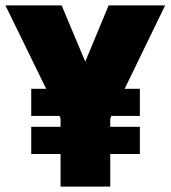

<svg xmlns="http://www.w3.org/2000/svg" viewBox="-20 -687 628 707"><path d="M95 -220H203V-251L199 -260H95V-360H150L0 -667H207L294 -460L380 -667H588L439 -360H495V-260H390L386 -251V-220H495V-120H386V0H203V-120H95Z"/></svg>

Font: Epunda Sans Black
Style: Regular
Weight: 900
Designer: Simon Atzbach
Foundry: typofactur
Version: Version 2.204; ttfautohint (v1.8.4.7-5d5b)